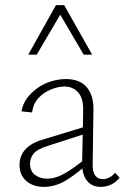

<svg xmlns="http://www.w3.org/2000/svg" viewBox="-20 -724 489 748"><path d="M372 4Q338 4 318.5 -20.5Q299 -45 300 -92L304 -291Q305 -325 296 -345.5Q287 -366 270 -376.5Q253 -387 231 -387Q207 -387 178.5 -375.5Q150 -364 129.5 -341.5Q109 -319 105 -286L64 -290Q68 -318 85 -341Q102 -364 126 -381Q150 -398 179 -407Q208 -416 237 -416Q291 -416 318 -384Q345 -352 344 -297L341 -85Q340 -56 350.5 -41Q361 -26 381 -26Q393 -26 406 -32.5Q419 -39 428 -51L446 -32Q433 -15 414 -5.5Q395 4 372 4ZM151 4Q109 4 82.5 -19Q56 -42 56 -81Q56 -104 65.5 -123Q75 -142 96.5 -157.5Q118 -173 156 -183L323 -234L328 -208L167 -156Q125 -143 111 -125.5Q97 -108 97 -87Q97 -57 116.5 -42.5Q136 -28 164 -28Q197 -28 234 -49.5Q271 -71 314 -107L325 -89Q283 -50 240 -23Q197 4 151 4ZM306 -511 207 -680 198 -704H230L339 -511ZM90 -511 198 -704H230L223 -681L123 -511Z"/></svg>

Font: Ysabeau ExtraLight
Style: Regular
Weight: 250
Designer: Christian Thalmann (Catharsis Fonts)
Version: Version 2.002